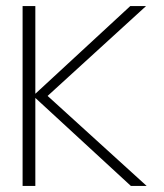

<svg xmlns="http://www.w3.org/2000/svg" viewBox="-20 -613 542 633"><path d="M54.5 0H96.5V-593H54.5ZM88 -296 134.5 -294.5 461.5 -593H409.5ZM411.5 0H463.5L134.5 -299L88 -298Z"/></svg>

Font: Anybody UltraCondensed Thin ExtraLight
Style: Regular
Weight: 250
Version: Version 1.111